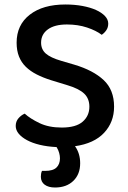

<svg xmlns="http://www.w3.org/2000/svg" viewBox="-20 -642 571 855"><path d="M255 -74Q318 -74 348 -100Q378 -126 378 -167Q378 -203 355 -225Q332 -247 282 -262L207 -285Q172 -296 143.5 -310.5Q115 -325 95 -344.5Q75 -364 64.5 -390.5Q54 -417 54 -452Q54 -531 112.5 -576.5Q171 -622 271 -622Q312 -622 347 -615.5Q382 -609 407.5 -597.5Q433 -586 447.5 -570.5Q462 -555 462 -537Q462 -520 453.5 -507.5Q445 -495 433 -487Q408 -506 367.5 -519.5Q327 -533 278 -533Q223 -533 193 -511Q163 -489 163 -452Q163 -422 184 -403.5Q205 -385 253 -371L311 -354Q395 -329 441.5 -285.5Q488 -242 488 -167Q488 -98 443.5 -50.5Q399 -3 314 9Q337 41 337 85Q337 134 306.5 163.5Q276 193 225 193Q196 193 179 180.5Q162 168 162 145Q162 139 163 132Q164 125 167 119H181Q216 119 231.5 104Q247 89 247 63Q247 52 243.5 39Q240 26 232 13Q191 11 157.5 3Q124 -5 100 -18Q76 -31 63 -47Q50 -63 50 -81Q50 -101 62 -115Q74 -129 90 -136Q114 -114 155.5 -94Q197 -74 255 -74Z"/></svg>

Font: Baloo Bhai 2 Medium
Style: Regular
Weight: 500
Designer: Supriya Tembe, Noopur Datye and Ek Type
Foundry: Ek Type
Version: Version 1.640;PS 1.000;hotconv 16.6.51;makeotf.lib2.5.65220;